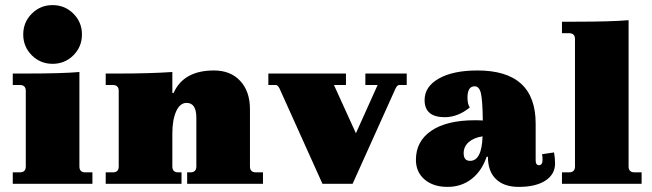

<svg xmlns="http://www.w3.org/2000/svg" viewBox="-20 -720 2555 752"><path d="M267.5 -503.5Q234 -470 186 -470Q138 -470 104.5 -503.5Q71 -537 71 -585Q71 -633 104.5 -666.5Q138 -700 186 -700Q234 -700 267.5 -666.5Q301 -633 301 -585Q301 -537 267.5 -503.5ZM30 0V-45H58Q81 -45 81 -68V-364Q81 -387 58 -387H30V-432H82Q225 -432 291 -438V-68Q291 -45 314 -45H342V0Z M394 0V-45H422Q445 -45 445 -68V-364Q445 -387 422 -387H394V-432H446Q567 -432 655 -438V-356H660Q699 -444 818 -444Q883 -444 921 -403Q959 -362 959 -292V-68Q959 -45 982 -45H1010V0H713V-45H726Q749 -45 749 -68V-259Q749 -317 711 -317Q685 -317 670 -284Q655 -251 655 -196V-68Q655 -45 678 -45H691V0Z M1411 -432H1573V-387H1543Q1536 -387 1529 -373L1361 0H1243L1075 -373Q1068 -387 1061 -387H1031V-432H1335V-387H1288L1374 -198L1459 -387H1411Z M1733 12Q1677 12 1643 -17Q1609 -46 1609 -94Q1609 -167 1669.5 -208Q1730 -249 1840 -249Q1860 -249 1871 -248Q1870 -328 1863.5 -355Q1857 -382 1839 -382Q1811 -382 1811 -338Q1811 -312 1820 -299Q1773 -261 1722 -261Q1643 -261 1643 -328Q1643 -381 1699 -412.5Q1755 -444 1850 -444Q2078 -444 2078 -236V-92Q2078 -73 2091 -73Q2105 -73 2105 -95Q2105 -107 2103 -116L2150 -123Q2154 -101 2154 -80Q2154 -37 2116 -12.5Q2078 12 2012 12Q1954 12 1922.5 -18.5Q1891 -49 1891 -106H1886Q1867 -50 1827 -19Q1787 12 1733 12ZM1796 -120Q1796 -90 1821 -90Q1867 -90 1870 -186Q1836 -181 1816 -163.5Q1796 -146 1796 -120Z M2181 0V-45H2209Q2232 -45 2232 -68V-567Q2232 -590 2209 -590H2181V-635H2233Q2376 -635 2442 -641V-68Q2442 -45 2465 -45H2493V0Z"/></svg>

Font: Arapey Black
Style: Regular
Weight: 900
Designer: Eduardo Rodriguez Tunni
Foundry: Eduardo Rodriguez Tunni
Version: Version 4.000